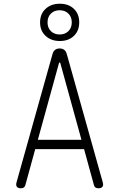

<svg xmlns="http://www.w3.org/2000/svg" viewBox="-20 -1000 640 1030"><path d="M183 -250H417L304 -660Q303 -665 300.5 -665Q298 -665 296 -660ZM484 -7 431 -200H169L116 -7Q114 1 108.5 5.5Q103 10 92 10Q77 10 70.5 2Q64 -6 69 -23L262 -711Q266 -725 275.5 -732.5Q285 -740 300 -740Q315 -740 324.5 -732.5Q334 -725 338 -711L531 -23Q536 -6 529.5 2Q523 10 508 10Q497 10 491.5 5.5Q486 1 484 -7ZM301 -780Q254 -780 224.5 -807.5Q195 -835 195 -880Q195 -925 224.5 -952.5Q254 -980 301 -980Q348 -980 376.5 -952.5Q405 -925 405 -880Q405 -835 376.5 -807.5Q348 -780 301 -780ZM300 -815Q329 -815 347 -833Q365 -851 365 -880Q365 -909 347 -927Q329 -945 300 -945Q271 -945 253 -927Q235 -909 235 -880Q235 -851 253 -833Q271 -815 300 -815Z"/></svg>

Font: Maple Mono NL Thin
Style: Regular
Weight: 250
Monospace: yes
Designer: subframe7536
Version: Version 7.000